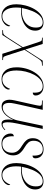

<svg xmlns="http://www.w3.org/2000/svg" viewBox="954 -1542 597 2546"><g transform="rotate(90 1253.0 -268.5)"><path d="M190 10Q123 10 79.5 -40Q36 -90 36 -187Q36 -244 52 -306.5Q68 -369 99 -423.5Q130 -478 175.5 -512Q221 -546 280 -546Q330 -546 358 -517Q386 -488 386 -436Q386 -378 351 -335.5Q316 -293 257.5 -270.5Q199 -248 126 -248H83Q82 -241 80.5 -220.5Q79 -200 79 -183Q79 -99 110.5 -49.5Q142 0 192 0Q243 0 274 -31Q305 -62 320 -105Q328 -101 328 -88Q328 -67 311 -44.5Q294 -22 263 -6Q232 10 190 10ZM122 -258Q187 -258 237.5 -281Q288 -304 316.5 -345.5Q345 -387 345 -444Q345 -493 328 -514.5Q311 -536 275 -536Q227 -536 189.5 -498.5Q152 -461 126 -398Q100 -335 85 -258Z M378 0 380 -10H393Q413 -10 424 -13.5Q435 -17 445.5 -28Q456 -39 472 -64L606 -272L541 -471Q533 -496 527.5 -507.5Q522 -519 515 -522.5Q508 -526 494 -526H478L480 -536H562L636 -305L784 -536H851L849 -526H833Q817 -526 806 -523Q795 -520 783 -508.5Q771 -497 754 -471L640 -294L717 -56Q724 -36 728.5 -26.5Q733 -17 741.5 -13.5Q750 -10 768 -10H777L774 0H693L610 -260L443 0Z M1028 10Q960 10 916 -40Q872 -90 872 -191Q872 -252 889 -314Q906 -376 939 -428.5Q972 -481 1019 -513.5Q1066 -546 1124 -546Q1165 -546 1192 -530.5Q1219 -515 1232.5 -491.5Q1246 -468 1246 -443Q1246 -404 1207 -404Q1208 -411 1208 -419.5Q1208 -428 1208 -437Q1207 -490 1185 -513Q1163 -536 1121 -536Q1075 -536 1037 -505Q999 -474 971.5 -423Q944 -372 929 -310.5Q914 -249 914 -189Q914 -97 946.5 -48.5Q979 0 1029 0Q1077 0 1108.5 -27Q1140 -54 1157 -102Q1167 -97 1167 -85Q1167 -63 1150.5 -41Q1134 -19 1103 -4.5Q1072 10 1028 10Z M1622 10Q1589 10 1576.5 -14Q1564 -38 1564 -78Q1564 -88 1565 -103.5Q1566 -119 1570 -143H1568Q1534 -69 1490 -30Q1446 9 1392 9Q1343 9 1322.5 -22Q1302 -53 1302 -96Q1302 -123 1310 -159.5Q1318 -196 1325 -227L1367 -415Q1372 -438 1377 -462.5Q1382 -487 1382 -498Q1382 -516 1370.5 -521Q1359 -526 1328 -526H1311L1313 -536H1436L1367 -229Q1360 -197 1352 -158Q1344 -119 1344 -95Q1344 -6 1404 -6Q1439 -6 1468.5 -26.5Q1498 -47 1520 -78Q1542 -109 1556 -141Q1570 -173 1575 -196L1647 -536H1689L1618 -201Q1611 -171 1606 -134.5Q1601 -98 1601 -70Q1601 -40 1607.5 -22Q1614 -4 1633 -4Q1652 -4 1668 -14.5Q1684 -25 1698 -40L1705 -33Q1690 -17 1669.5 -3.5Q1649 10 1622 10Z M1885 10Q1839 10 1809 -7.5Q1779 -25 1764.5 -52Q1750 -79 1750 -108Q1750 -133 1761.5 -143Q1773 -153 1787 -153Q1786 -140 1786 -126Q1788 -69 1811.5 -34.5Q1835 0 1887 0Q1942 0 1973.5 -34.5Q2005 -69 2005 -129Q2005 -168 1984 -199.5Q1963 -231 1915 -259Q1867 -288 1839.5 -320Q1812 -352 1812 -405Q1812 -470 1854 -508.5Q1896 -547 1958 -547Q2001 -547 2027.5 -531.5Q2054 -516 2066.5 -491.5Q2079 -467 2079 -440Q2079 -401 2042 -401Q2043 -407 2043 -414Q2043 -421 2043 -428Q2042 -478 2023.5 -507.5Q2005 -537 1957 -537Q1908 -537 1877 -505Q1846 -473 1846 -415Q1846 -372 1869 -346Q1892 -320 1936 -294Q1984 -266 2012 -231.5Q2040 -197 2040 -144Q2040 -79 2000 -34.5Q1960 10 1885 10Z M2296 10Q2229 10 2185.5 -40Q2142 -90 2142 -187Q2142 -244 2158 -306.5Q2174 -369 2205 -423.5Q2236 -478 2281.5 -512Q2327 -546 2386 -546Q2436 -546 2464 -517Q2492 -488 2492 -436Q2492 -378 2457 -335.5Q2422 -293 2363.5 -270.5Q2305 -248 2232 -248H2189Q2188 -241 2186.5 -220.5Q2185 -200 2185 -183Q2185 -99 2216.5 -49.5Q2248 0 2298 0Q2349 0 2380 -31Q2411 -62 2426 -105Q2434 -101 2434 -88Q2434 -67 2417 -44.5Q2400 -22 2369 -6Q2338 10 2296 10ZM2228 -258Q2293 -258 2343.5 -281Q2394 -304 2422.5 -345.5Q2451 -387 2451 -444Q2451 -493 2434 -514.5Q2417 -536 2381 -536Q2333 -536 2295.5 -498.5Q2258 -461 2232 -398Q2206 -335 2191 -258Z"/></g></svg>

Font: Noto Serif Display SemiCondensed ExtraLight
Style: Italic
Weight: 200
Width: 4
Italic angle: -12°
Designer: Monotype Design Team
Foundry: Monotype Imaging Inc.
Version: Version 2.009